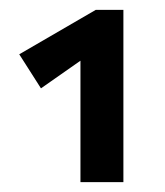

<svg xmlns="http://www.w3.org/2000/svg" viewBox="-20 -775 335 389"><path d="M174 -755H230V-406H143V-652L63 -596L19 -665Z"/></svg>

Font: EauTest
Style: Bold
Weight: 700
Designer: Christian Thalmann (Catharsis Fonts)
Version: Version 0.001;PS 000.001;hotconv 1.0.88;makeotf.lib2.5.64775